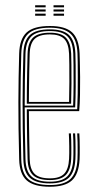

<svg xmlns="http://www.w3.org/2000/svg" viewBox="-20 -705 370 731"><path d="M170 6Q109 6 81.8 -18.1Q54.5 -42.2 53 -98Q51.2 -161.2 50.6 -215.1Q50 -269 50 -317Q50 -365 50.9 -410.1Q51.8 -455.2 53 -501Q54.5 -556.2 81.1 -581.1Q107.8 -606 170 -606Q228.2 -606 254.4 -581.9Q280.5 -557.8 283 -502Q283.2 -493.5 284 -469Q284.8 -444.5 285 -411.5Q285.2 -378.5 284.6 -344.2Q284 -310 281.5 -282H90Q90.2 -251.8 90.6 -222.4Q91 -193 91.6 -162.6Q92.2 -132.2 93 -99Q94.2 -60.2 111.8 -43.1Q129.2 -26 170 -26Q207.8 -26 224.4 -43.5Q241 -61 243 -100Q244 -119 243.6 -148.6Q243.2 -178.2 242 -197H250Q251.5 -173.2 251.6 -144Q251.8 -114.8 251 -99.5Q248.8 -56.8 229.9 -38.1Q211 -19.5 170 -19.5Q125.5 -19.5 105.9 -38Q86.2 -56.5 85 -98.8Q84 -137 83.4 -168.9Q82.8 -200.8 82.5 -230Q82.2 -259.2 82 -289H274Q275.2 -314.5 275.8 -347.6Q276.2 -380.8 276.1 -413Q276 -445.2 275.8 -469.5Q275.5 -493.8 275 -501.8Q272.8 -554.8 248 -577.1Q223.2 -599.5 170 -599.5Q111.2 -599.5 86.9 -575.9Q62.5 -552.2 61 -500.8Q59.8 -455 58.9 -409.8Q58 -364.5 58 -316.6Q58 -268.8 58.6 -215Q59.2 -161.2 61 -98.2Q62.2 -46 87.6 -23.2Q113 -0.5 170 -0.5Q223.5 -0.5 247.9 -23.2Q272.2 -46 275 -98.5Q275.5 -107.2 275.6 -124.9Q275.8 -142.5 275.4 -162.2Q275 -182 274 -197H282Q283.5 -174.8 283.6 -144.2Q283.8 -113.8 283 -98Q280 -42.2 253.8 -18.1Q227.5 6 170 6ZM170 -6.8Q117.2 -6.8 93.8 -28.1Q70.2 -49.5 69 -98.5Q67.2 -162 66.6 -215.9Q66 -269.8 66 -317.4Q66 -365 66.9 -409.9Q67.8 -454.8 69 -500.5Q70.2 -549.5 93.4 -571.4Q116.5 -593.2 170 -593.2Q220 -593.2 242.5 -571.9Q265 -550.5 267 -501.2Q267.5 -490.8 268 -455.5Q268.5 -420.2 268.2 -376.5Q268 -332.8 266.2 -296H74Q74 -253.2 74.8 -203.2Q75.5 -153.2 77 -98.8Q78.2 -53 99.9 -33.1Q121.5 -13.2 170 -13.2Q215.2 -13.2 235.9 -33.2Q256.5 -53.2 259 -99.2Q259.8 -112.8 259.6 -143.2Q259.5 -173.8 258 -197H266Q267.5 -174.5 267.6 -143.6Q267.8 -112.8 267 -98.8Q264.5 -49.5 241.9 -28.1Q219.2 -6.8 170 -6.8ZM74 -303H258.5Q260 -342.8 260.1 -384.4Q260.2 -426 259.9 -458.1Q259.5 -490.2 259 -501Q257 -546.5 236.8 -566.6Q216.5 -586.8 170 -586.8Q119.2 -586.8 98.8 -565.8Q78.2 -544.8 77 -500.2Q75.5 -449.8 74.8 -400.8Q74 -351.8 74 -303ZM82 -310Q82 -342.5 82.4 -372.5Q82.8 -402.5 83.4 -433.6Q84 -464.8 85 -500.2Q86.2 -543.2 106 -561.9Q125.8 -580.5 170 -580.5Q213.2 -580.5 231.2 -561.1Q249.2 -541.8 251 -500.8Q251.5 -488.5 251.9 -457.2Q252.2 -426 252.1 -386.6Q252 -347.2 250.8 -310ZM90 -317H243Q244 -354.8 244.1 -392.6Q244.2 -430.5 243.9 -459.8Q243.5 -489 243 -500.2Q241.2 -539.8 224.4 -556.9Q207.5 -574 170 -574Q129.5 -574 111.9 -556.8Q94.2 -539.5 93 -500Q92 -466 91.4 -435.4Q90.8 -404.8 90.5 -375.8Q90.2 -346.8 90 -317ZM183.8 -677V-685H223.8V-677ZM113.8 -645V-653H153.8V-645ZM113.8 -661V-669H153.8V-661ZM113.8 -677V-685H153.8V-677ZM183.8 -645V-653H223.8V-645ZM183.8 -661V-669H223.8V-661Z"/></svg>

Font: Big Shoulders Inline Text Thin Thin
Style: Regular
Weight: 250
Version: Version 2.002